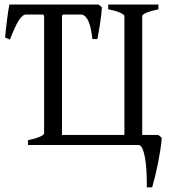

<svg xmlns="http://www.w3.org/2000/svg" viewBox="-20 -635 758 841"><path d="M426.3 -603Q425.8 -590.3 423.8 -573Q421.9 -555.7 418.9 -536.4Q416 -517.1 412.8 -498Q409.7 -479 406.7 -463.9H384.8Q382.3 -486.3 378.4 -505.6Q374.5 -524.9 368.7 -539.1Q362.8 -553.2 354.7 -561.8Q346.7 -570.3 336.4 -571.3H255.9Q251.5 -567.4 251.5 -564.5V-43.9H524.9V-564.5Q524.9 -570.3 507.3 -578.9Q489.7 -587.4 454.1 -594.2V-615.2H673.8V-594.2Q640.6 -587.4 621.8 -579.3Q603 -571.3 603 -564.5V-43.9H673.3L688.5 -31.7Q687 -8.3 682.6 20.3Q678.2 48.8 672.4 78.4Q666.5 107.9 659.7 135.7Q652.8 163.6 646.5 185.5H623Q623.5 147.9 621.6 114.3Q619.6 80.6 615 55.2Q610.4 29.8 603.3 14.9Q596.2 0 586.9 0H102.5V-21Q136.2 -27.8 154.8 -36.1Q173.3 -44.4 173.3 -51.3V-564.5Q173.3 -567.4 168.9 -571.3H93.8Q78.6 -571.3 62 -545.2Q45.4 -519 23.4 -461.4L2.4 -470.7Q3.4 -484.9 5.6 -504.4Q7.8 -523.9 10.3 -544.4Q12.7 -564.9 15.6 -583.7Q18.6 -602.5 21 -615.2H411.6Z"/></svg>

Font: Gentium Plus
Style: Regular
Weight: 400
Designer: J. Victor Gaultney, Annie Olsen, Iska Routamaa
Foundry: SIL International
Version: Version 1.510